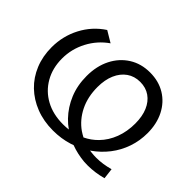

<svg xmlns="http://www.w3.org/2000/svg" viewBox="-139 -976 1252 1252"><g transform="rotate(45 487.0 -349.5)"><path d="M447 8Q361 8 289.5 -20Q218 -48 166 -98Q114 -148 85.5 -217.5Q57 -287 57 -370Q57 -473 103.5 -562Q150 -651 234 -706L311 -660Q239 -610 198 -532Q157 -454 157 -366Q157 -278 196 -210Q235 -142 304 -104.5Q373 -67 465 -67Q491 -67 516 -70Q487 -90 462 -116Q410 -170 380.5 -241.5Q351 -313 351 -399Q351 -490 386 -559.5Q421 -629 483.5 -668.5Q546 -708 628 -708Q708 -708 768.5 -671Q829 -634 862.5 -568Q896 -502 896 -416Q896 -346 874 -282Q852 -218 811 -165Q770 -112 714 -73Q712 -72 710 -71Q717 -70 724 -69Q748 -66 773 -66Q831 -66 896 -84L905 -10Q835 9 769 9Q752 9 736 8Q669 2 610 -20Q600 -16 590 -13Q523 8 447 8ZM620 -101Q668 -124 704 -161Q748 -206 771.5 -268Q795 -330 795 -404Q795 -470 774.5 -518Q754 -566 716 -592.5Q678 -619 626 -619Q573 -619 534 -591.5Q495 -564 473.5 -514.5Q452 -465 452 -398Q452 -307 487 -236.5Q522 -166 583 -123Q601 -111 620 -101Z"/></g></svg>

Font: Montserrat Z Med
Style: Regular
Weight: 500
Designer: Julieta Ulanovsky
Foundry: Julieta Ulanovsky
Version: Version 8.000